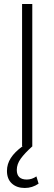

<svg xmlns="http://www.w3.org/2000/svg" viewBox="-20 -727 270 955"><path d="M140.6 -0.5 141.6 0Q103 34.7 83.3 62Q63.5 89.4 63.5 118.2Q63.5 166 113.3 166Q138.7 166 161.1 150.4L171.9 186.5Q140.6 208 103.5 208Q63.5 208 39.1 185.8Q14.6 163.6 14.6 123Q14.6 88.9 33.9 58.8Q53.2 28.8 92.8 0H89.8V-707H140.6Z"/></svg>

Font: Pretendard JP ExtraLight
Style: Regular
Weight: 200
Designer: Base glyphs from Inter by Rasmus Andersson; Hangeul glyphs from Noto Sans CJK(Source Han Sans) by Jang Soo-young and Kan
Foundry: Kil Hyung-jin
Version: Version 1.309